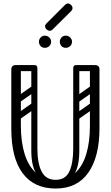

<svg xmlns="http://www.w3.org/2000/svg" viewBox="-20 -1074 637 1104"><path d="M300 10Q176 10 110.5 -77.5Q45 -165 45 -334V-674Q45 -700 72 -700Q100 -700 100 -676V-351Q100 -259 121.5 -189Q143 -119 187.5 -79.5Q232 -40 300 -40Q368 -40 411.5 -79Q455 -118 476 -188Q497 -258 497 -350V-674Q497 -700 524 -700Q552 -700 552 -676V-337Q552 -173 488 -81.5Q424 10 300 10ZM300 -40Q356 -40 378.5 -87.5Q401 -135 401 -220V-315H436V-207Q436 -110 402 -65.5Q368 -21 289 -21ZM300 -40 311 -21Q232 -21 196 -65.5Q160 -110 160 -207V-315H195V-220Q195 -135 219.5 -87.5Q244 -40 300 -40ZM56 -682Q56 -700 74 -700H177Q195 -700 195 -682Q195 -665 176 -665H73Q56 -665 56 -682ZM177 -554Q160 -554 160 -571V-681Q160 -698 177 -698Q195 -698 195 -682V-572Q195 -554 177 -554ZM542 -682Q542 -665 525 -665H420Q401 -665 401 -682Q401 -700 419 -700H524Q542 -700 542 -682ZM419 -554Q401 -554 401 -572V-682Q401 -698 419 -698Q436 -698 436 -681V-571Q436 -554 419 -554ZM189 -478Q194 -471 192.5 -464Q191 -457 186 -453L92 -387Q79 -378 69 -391Q58 -407 72 -416L166 -482Q179 -491 189 -478ZM189 -576Q194 -569 192.5 -562Q191 -555 186 -551L92 -485Q79 -476 69 -489Q58 -505 72 -514L166 -580Q179 -589 189 -576ZM82 -280Q64 -280 64 -298V-630Q64 -646 82 -646Q99 -646 99 -629V-297Q99 -280 82 -280ZM178 -280Q160 -280 160 -298V-630Q160 -646 178 -646Q195 -646 195 -629V-297Q195 -280 178 -280ZM526 -478Q531 -471 529.5 -464Q528 -457 523 -453L429 -387Q416 -378 406 -391Q395 -407 409 -416L503 -482Q516 -491 526 -478ZM526 -576Q531 -569 529.5 -562Q528 -555 523 -551L429 -485Q416 -476 406 -489Q395 -505 409 -514L503 -580Q516 -589 526 -576ZM419 -280Q401 -280 401 -298V-630Q401 -646 419 -646Q436 -646 436 -629V-297Q436 -280 419 -280ZM515 -280Q497 -280 497 -298V-630Q497 -646 515 -646Q532 -646 532 -629V-297Q532 -280 515 -280ZM358 -799Q343 -799 333.5 -809Q324 -819 324 -834Q324 -848 333.5 -858.5Q343 -869 358 -869Q373 -869 383.5 -858.5Q394 -848 394 -834Q394 -819 383.5 -809Q373 -799 358 -799ZM238 -799Q223 -799 213.5 -809Q204 -819 204 -834Q204 -848 213.5 -858.5Q223 -869 238 -869Q253 -869 263.5 -858.5Q274 -848 274 -834Q274 -819 263.5 -809Q253 -799 238 -799ZM281 -903Q275 -897 266 -897Q256 -897 248 -905Q239 -914 239 -923Q239 -931 246 -938L353 -1045Q362 -1054 371 -1054Q380 -1054 389 -1045Q397 -1037 397 -1027Q397 -1018 388 -1009Z"/></svg>

Font: Agu Display Uzo
Style: Regular
Weight: 400
Designer: Oluwaseun Badejo
Version: Version 1.103